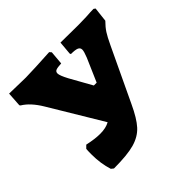

<svg xmlns="http://www.w3.org/2000/svg" viewBox="-137 -635 769 769"><g transform="rotate(-45 247.0 -250.5)"><path d="M494 -499 487 -437Q469 -419 458 -402Q447 -385 432 -353L325 -127Q299 -71 274.5 -44Q250 -17 209.5 -5.5Q169 6 93 6L83 -2Q69 -45 69 -98Q69 -118 70 -128L82 -140Q123 -131 152 -131Q185 -131 206 -143L72 -366Q42 -416 7 -437L4 -441L8 -503Q60 -502 76.5 -501.5Q93 -501 101 -501L160 -503Q254 -508 239 -507L246 -499L241 -441Q219 -440 210.5 -436.5Q202 -433 202 -423Q202 -411 219 -379L271 -286H287L330 -385Q340 -410 340 -420Q340 -431 330 -435.5Q320 -440 295 -440L293 -445L298 -502L398 -501L443 -502Q471 -504 487 -504Z"/></g></svg>

Font: Alegreya SC ExtraBold
Style: Regular
Weight: 800
Designer: Juan Pablo del Peral
Foundry: Huerta Tipografica
Version: Version 2.007; ttfautohint (v1.6)